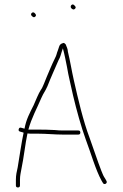

<svg xmlns="http://www.w3.org/2000/svg" viewBox="-20 -800 540 846"><path d="M294 -764C298.4 -759.6 304.1 -755.1 310.5 -761.5C317.1 -768.1 311.2 -772.8 307 -777C298.7 -786.7 286.3 -773 294 -764ZM120 -730C124 -726 128.9 -720.9 135.5 -727C142 -733 136.4 -738.6 132 -743C124 -751 110.6 -738 120 -730ZM62.5 -231C60.8 -225 63 -221.3 69 -220L83 -216C83 -215.3 83.3 -215 84 -215C75.5 -176.8 64.4 -101.4 58 -63C53.6 -43.2 50 -28.3 50 -8V17C50 23 53 26 59 26C65 26 68 23 68 17V-8C68 -26.4 71.7 -40.2 75 -59C83.7 -98 92 -171.4 101 -212C105 -211.3 109.3 -211 114 -211H147C184.5 -211 221.2 -207 256 -207H325C331 -207 334 -210 334 -216C334 -222 331 -225 325 -225H256C245.3 -225 234 -225.7 222 -227C198.8 -228.4 171.5 -229 146.5 -229H105C119.4 -281.7 142.5 -321.6 162 -368C173.6 -394.1 177.5 -394.2 189 -420C204.6 -460.2 221.5 -496.4 238 -535C246.4 -549.6 247.4 -558.1 252 -572L257 -587C264 -562.5 270 -530.8 275 -506C282.1 -462.2 293 -422.5 302 -379C316.8 -316.1 338.1 -239.7 358 -185C379.4 -128.9 401.1 -51.4 428 -3L434 7C439.5 16.6 455.5 7.4 449 -3L444 -12C435.4 -24.8 432.4 -32.3 426.5 -47.5C410.3 -89 390.2 -150.2 375 -192C346.6 -266.5 323.9 -364.2 305 -448C295.3 -491 289.5 -529.9 279 -573C279 -583.3 273.3 -594.5 270.5 -602C268.4 -607.6 267.2 -605.5 264 -609.5C261.2 -612.9 257.7 -609 254 -609C246.7 -606.3 242 -601 240 -593L235 -578C229.2 -564.5 230.2 -558.2 222 -543C208.5 -516 197.3 -487.6 185 -459C179.2 -445.6 168.2 -413.9 160 -404C149.4 -388.1 137.4 -356.9 128 -336C111.6 -303.2 95.5 -274.5 88 -233L74 -237C68 -239 64.2 -237 62.5 -231Z"/></svg>

Font: HoneyBee
Style: BLn
Weight: 100
Foundry: Cannot Into Space Fonts
Version: Version 0.89